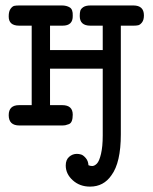

<svg xmlns="http://www.w3.org/2000/svg" viewBox="-20 -464 565 710"><path d="M12.2 -38.1Q12.2 -75.2 50.8 -75.2H97.2V-369.1H50.8Q11.7 -369.1 12.2 -403.8Q12.2 -421.9 19 -431.4Q25.9 -440.9 33 -442.4Q40 -443.8 51.8 -443.8H209Q226.1 -443.8 238 -436.5Q250 -429.2 249 -405.8Q250 -368.7 210.9 -369.1H165V-278.8H359.9V-369.1H314Q274.9 -369.1 274.9 -404.8Q274.9 -417 276.9 -424.1Q278.8 -431.2 287.8 -437.5Q296.9 -443.8 314.9 -443.8H473.1Q512.2 -443.8 512.2 -407.2Q512.2 -390.1 505.1 -381.1Q498 -372.1 491 -370.6Q483.9 -369.1 474.1 -369.1H426.8V33.2Q426.8 137.2 392.1 184.1Q363.3 226.1 313 226.1Q274.9 226.1 249 202.6Q223.1 179.2 223.1 147.9Q223.1 127 235.6 116Q248 105 264.2 105Q272 105 280 107.4Q288.1 109.9 297.1 120.4Q306.2 130.9 307.1 147Q314 149.9 320.8 149.9Q329.6 149.9 338.4 140.9Q347.2 131.8 353.5 105Q359.9 78.1 359.9 37.1V-210H165V-75.2H210Q249 -75.2 249 -40Q249 -25.9 245.6 -16.8Q242.2 -7.8 234.6 -4.9Q227.1 -2 221.9 -1Q216.8 0 208 0H51.8Q12.2 0 12.2 -38.1Z"/></svg>

Font: CMU Typewriter Text
Style: Bold
Weight: 700
Version: Version 0.7.0